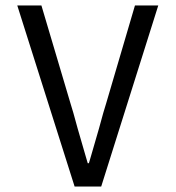

<svg xmlns="http://www.w3.org/2000/svg" viewBox="-20 -680 640 700"><path d="M43 -660H131L237 -303Q245 -279 263 -212Q304 -70 300 -85H304Q300 -70 341 -212Q359 -279 367 -303L472 -660H557L349 0H252Z"/></svg>

Font: Office Code Pro
Style: Regular
Weight: 400
Designer: Nathan Rutzky & Paul D. Hunt
Foundry: Adobe Systems Incorporated
Version: Version 1.004